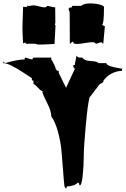

<svg xmlns="http://www.w3.org/2000/svg" viewBox="-21 -1080 749 1145"><path d="M577.6 -827.1 554.2 -819.3Q549.3 -819.3 546.1 -824Q543 -828.6 530 -828.6Q517.1 -828.6 485.1 -823.2Q453.1 -817.9 438.7 -817.9Q424.3 -817.9 417.5 -821.3Q417.5 -828.1 416.3 -829.3Q415 -830.6 409.2 -830.6Q407.7 -829.6 405.3 -826.2Q400.4 -819.3 395.5 -819.3L394.5 -1007.3L387.7 -1027.3L396 -1036.1L403.3 -1034.7Q407.7 -1035.2 410.2 -1044.9H462.4Q479 -1059.6 513.7 -1059.6Q548.3 -1059.6 573.7 -1052.7Q599.1 -1045.9 599.1 -1037.6Q599.1 -933.6 587.4 -933.6Q598.1 -923.8 604.5 -923.8L594.7 -817.9L586.4 -827.1ZM150.9 -1044.4 179.2 -1048.3Q189 -1048.3 211.7 -1042.2Q234.4 -1036.1 243.9 -1036.1Q253.4 -1036.1 256.3 -1040.5Q259.3 -1044.9 263.7 -1044.9L302.7 -1036.1L308.1 -1037.6L309.1 -940.4Q306.6 -940.4 306.6 -938.5V-934.1Q306.6 -932.6 306.2 -931.6Q310.1 -931.6 310.1 -928.7L304.2 -817.9L235.4 -814.5H206.5Q196.8 -814.5 191.4 -819.3H146L144 -817.9Q139.6 -819.3 136.2 -819.3H133.8Q132.3 -825.7 127 -825.7L116.7 -821.3Q112.8 -884.8 112.8 -916.5L116.7 -1039.6L132.8 -1038.6Q139.2 -1038.6 140.4 -1039.6Q141.6 -1040.5 141.6 -1046.9Q144.5 -1044.4 150.9 -1044.4ZM8.8 -703.6Q85.9 -725.6 126.5 -725.6V-736.3Q134.8 -736.3 148.9 -731.2Q163.1 -726.1 170.4 -725.6L178.7 -736.3H284.7V-725.6Q288.6 -721.2 299.8 -699.7Q311 -678.2 311 -670.4V-669.4L319.8 -657.2Q320.8 -659.2 323.2 -659.2Q325.7 -659.2 327.9 -656.2Q330.1 -653.3 330.1 -650.6Q330.1 -647.9 328.6 -646.5L373 -556.6L425.3 -669.4L416.5 -680.2V-692.4H425.3Q425.3 -702.1 429.9 -720.2Q434.6 -738.3 434.6 -748.5Q441.9 -736.3 458.5 -736.3H469.2Q481 -721.7 500.7 -718.5Q520.5 -715.3 539.1 -714.1Q557.6 -712.9 566.4 -703.6H613.3Q613.3 -686 685.5 -673.8Q698.2 -671.4 708 -670.4L706.1 -657.2Q674.3 -657.2 643.6 -640.9Q612.8 -624.5 594.2 -596.7L596.2 -595.2Q596.2 -589.4 585.4 -584Q574.7 -578.6 574.7 -579.1L513.2 -499.5Q502.4 -462.9 490.5 -331.3Q478.5 -199.7 478.5 -147.7Q478.5 -95.7 472.4 -34.9Q466.3 25.9 454.6 25.9Q454.1 25.9 451.7 23.4L452.1 22.5Q452.1 11.2 442.9 8.8Q425.3 29.3 378.9 31.7L373 45.9L363.8 34.2Q359.9 5.4 355 -64.5Q350.1 -134.3 345.2 -184.8Q340.3 -235.4 324.7 -293.9Q309.1 -352.5 284.7 -386.2Q284.7 -418.5 260.3 -465.3Q235.8 -512.2 231.4 -533.2H240.7Q224.6 -535.6 207.3 -555.2Q189.9 -574.7 178.7 -579.1V-601.1Q177.7 -598.6 175.3 -598.6Q172.9 -598.6 170.7 -602.1Q168.5 -605.5 168.5 -608.2Q168.5 -610.8 170.4 -612.8Q164.1 -616.7 122.6 -644.5Q33.2 -703.6 -1 -703.6V-713.9Z"/></svg>

Font: Butcherman
Style: Regular
Weight: 400
Version: Version 001.003